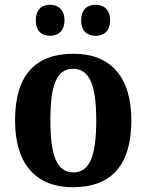

<svg xmlns="http://www.w3.org/2000/svg" viewBox="-20 -774 613 804"><path d="M381 -624C411 -624 441 -641 441 -689C441 -737 411 -754 381 -754C348 -754 320 -737 320 -689C320 -641 348 -624 381 -624ZM189 -624C220 -624 250 -641 250 -689C250 -737 220 -754 189 -754C158 -754 130 -737 130 -689C130 -641 158 -624 189 -624ZM285 10C446 10 530 -82 530 -270C530 -458 438 -549 288 -549C127 -549 43 -458 43 -270C43 -82 135 10 285 10ZM287 -52C216 -52 191 -127 191 -270C191 -413 215 -486 286 -486C357 -486 383 -413 383 -270C383 -127 358 -52 287 -52Z"/></svg>

Font: Noto Serif Georgian SemiCondensed Bold
Style: Regular
Weight: 700
Width: 4
Designer: Monotype Design Team, Akaki Razmadze
Foundry: Google LLC
Version: Version 2.003